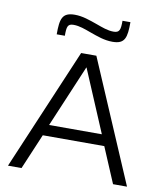

<svg xmlns="http://www.w3.org/2000/svg" viewBox="-85 -838 772 907"><g transform="rotate(10 300.5 -384.0)"><path d="M134 -651H173C173 -694 176 -709 205 -709C234 -709 261 -698 289 -688C326 -675 359 -662 399 -662C459 -662 467 -693 467 -768H429C429 -725 425 -710 396 -710C367 -710 340 -721 312 -731C275 -744 240 -757 203 -757C142 -757 134 -726 134 -651ZM15 0H80L152 -170H447L519 0H586L336 -584H263ZM173 -223 299 -521H300L426 -223Z"/></g></svg>

Font: Saira UNSAM Light SC
Style: Regular
Weight: 300
Designer: Hector Gatti with collaboration of the Omnibus-Type team
Foundry: Omnibus-Type
Version: Version 1.072;PS 001.072;hotconv 1.0.88;makeotf.lib2.5.64775